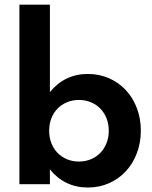

<svg xmlns="http://www.w3.org/2000/svg" viewBox="-20 -802 662 836"><path d="M197.3 -781.8V-400.9Q228.2 -439.5 270 -459.8Q311.8 -480 362.3 -480Q412.7 -480 455.2 -461.1Q497.7 -442.3 528.4 -409.1Q559.1 -375.9 576.1 -330.9Q593.2 -285.9 593.2 -233.2Q593.2 -180.9 576.1 -135.5Q559.1 -90 528.4 -56.8Q497.7 -23.6 455.2 -4.5Q412.7 14.5 362.3 14.5Q311.8 14.5 270 -5.7Q228.2 -25.9 197.3 -64.5V0H64.5V-781.8ZM194.1 -232.7Q194.1 -203.6 203.6 -178.9Q213.2 -154.1 230.5 -136.4Q247.7 -118.6 271.6 -108.6Q295.5 -98.6 323.6 -98.6Q351.8 -98.6 375.7 -108.6Q399.5 -118.6 416.8 -136.4Q434.1 -154.1 443.9 -178.9Q453.6 -203.6 453.6 -232.7Q453.6 -262.3 443.9 -286.8Q434.1 -311.4 416.8 -329.1Q399.5 -346.8 375.7 -356.8Q351.8 -366.8 323.6 -366.8Q295.5 -366.8 271.6 -356.8Q247.7 -346.8 230.5 -329.1Q213.2 -311.4 203.6 -286.8Q194.1 -262.3 194.1 -232.7Z"/></svg>

Font: Spartan
Style: Bold
Weight: 700
Designer: Matt Bailey, Mirko Velimirovic
Foundry: Matt Bailey
Version: Version 1.005